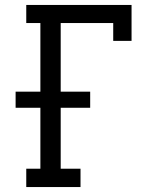

<svg xmlns="http://www.w3.org/2000/svg" viewBox="-20 -755 640 775"><path d="M86 0V-74H143V-320H43V-385H143V-662H86V-735H511V-590H437V-662H225V-385H344V-320H225V-74H305V0Z"/></svg>

Font: Iosevka Etoile
Style: Regular
Weight: 400
Designer: Belleve Invis
Foundry: Belleve Invis
Version: Version 33.2.4